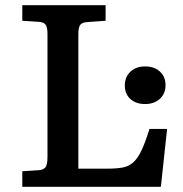

<svg xmlns="http://www.w3.org/2000/svg" viewBox="-20 -720 706 740"><path d="M66 0V-60L129 -64Q146 -65 154.5 -74.5Q163 -84 163 -115V-589Q163 -614 156 -624.5Q149 -635 127 -636L66 -640V-700H387V-640L318 -635Q297 -634 289.5 -624.5Q282 -615 282 -589V-70H395Q430 -70 453.5 -74.5Q477 -79 494 -94.5Q511 -110 525.5 -140.5Q540 -171 556 -223H624L600 0ZM539 -319Q504 -319 482.5 -338.5Q461 -358 461 -391Q461 -423 482.5 -443.5Q504 -464 539 -464Q575 -464 596.5 -444Q618 -424 618 -392Q618 -359 596 -339Q574 -319 539 -319Z"/></svg>

Font: Literata 7pt Medium
Style: Regular
Weight: 500
Designer: Latin by Veronika Burian and Jose Scaglione. Greek by Irene Vlachou. Cyrillic by Vera Evstafieva.
Foundry: TypeTogether
Version: Version 3.002